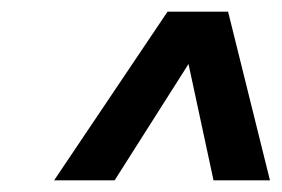

<svg xmlns="http://www.w3.org/2000/svg" viewBox="-20 -769 484 330"><path d="M73 -459 268 -749H372L444 -459H347L304 -659L177 -459Z"/></svg>

Font: Saira Semi Condensed SemiBold
Style: Italic
Weight: 600
Width: 4
Italic angle: -12°
Designer: Hector Gatti with collaboration of the Omnibus-Type team
Foundry: Omnibus-Type
Version: Version 1.001; ttfautohint (v1.8)